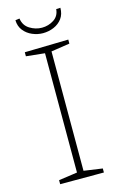

<svg xmlns="http://www.w3.org/2000/svg" viewBox="-130 -913 603 967"><g transform="rotate(-15 171.5 -429.5)"><path d="M286 -672 181 -656 189 -666V-27L181 -36L286 -21V0H58V-21L163 -36L155 -27V-666L164 -656L58 -667V-688L286 -693ZM172 -757Q144 -757 117 -768.5Q90 -780 72.5 -802Q55 -824 54 -856L76 -859Q81 -822 111 -803.5Q141 -785 174 -785Q208 -785 236 -803Q264 -821 267 -857L289 -858Q289 -825 272.5 -802.5Q256 -780 229 -768.5Q202 -757 172 -757Z"/></g></svg>

Font: Bitter Thin ExtraLight
Style: Regular
Weight: 250
Version: Version 2.002